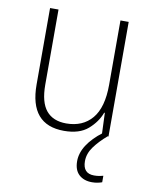

<svg xmlns="http://www.w3.org/2000/svg" viewBox="-84 -592 690 873"><g transform="rotate(10 261.0 -155.5)"><path d="M439 -529V0H408L404 -103H401Q385 -59 345.5 -24.5Q306 10 235 10Q76 10 76 -176V-529H115V-182Q115 -101 146.5 -63Q178 -25 239 -25Q315 -25 358 -76Q401 -127 401 -232V-529ZM353 129Q353 186 405 186Q418 186 429.5 184Q441 182 447 180V210Q439 213 427 215.5Q415 218 401 218Q363 218 340.5 197Q318 176 318 135Q318 97 342 60Q366 23 411 -11L435 0Q399 31 376 62.5Q353 94 353 129Z"/></g></svg>

Font: Noto Sans Khmer SemiCondensed ExtraLight
Style: Regular
Weight: 200
Width: 4
Designer: Danh Hong and the Monotype Design Team
Foundry: Monotype Imaging Inc.
Version: Version 2.004; ttfautohint (v1.8.4.7-5d5b)